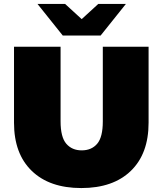

<svg xmlns="http://www.w3.org/2000/svg" viewBox="-20 -937 824 973"><path d="M392 16Q231 16 141 -71Q51 -158 51 -315V-700H287V-322Q287 -242 316 -208.5Q345 -175 394 -175Q444 -175 472.5 -208.5Q501 -242 501 -322V-700H733V-315Q733 -158 643 -71Q553 16 392 16ZM298 -757 170 -917H310L452 -787H336L478 -917H618L490 -757Z"/></svg>

Font: MOST Montserrat Black
Style: Regular
Weight: 900
Designer: Julieta Ulanovsky
Foundry: Julieta Ulanovsky
Version: Version 8.000;March 11, 2024;FontCreator 15.0.0.2926 64-bit